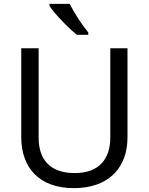

<svg xmlns="http://www.w3.org/2000/svg" viewBox="-20 -964 771 994"><path d="M341 -944H236V-934C259 -897 332 -820 378 -784H437V-796C406 -833 363 -899 341 -944ZM640 -252V-714H551V-252C551 -144 496 -68 367 -68C242 -68 180 -135 180 -251V-714H90V-254C90 -95 184 10 362 10C551 10 640 -104 640 -252Z"/></svg>

Font: Noto Sans Osage
Style: Regular
Weight: 400
Designer: Monotype Design Team
Foundry: Monotype Imaging Inc.
Version: Version 2.002